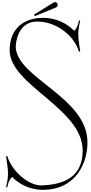

<svg xmlns="http://www.w3.org/2000/svg" viewBox="-20 -973 860 1807"><path d="M309 -822 493 -897C493 -897 523 -904 523 -926C523 -930 522 -934 520 -938C515 -949 507 -953 500 -953C488 -953 476 -944 477 -945L298 -834ZM377 814C709 814 804 544 803 366C803 -61 128 -240 128 -538C135 -654 191 -760 310 -769C481 -782 671 -657 723 -488H735C735 -491 717 -600 717 -637C717 -679 717 -701 735 -780H723C716 -737 702 -705 678 -683C602 -762 496 -805 387 -805C206 -805 71 -707 71 -500C71 -170 758 46 758 443C758 687 591 765 369 772C244 772 91 636 49 497H37C37 500 55 609 55 646C55 688 55 710 37 789H49C56 746 70 714 94 692C168 769 271 812 377 814Z"/></svg>

Font: Cantique Normal
Style: Regular
Weight: 400
Designer: Sébastien Hayez
Foundry: Sébastien Hayez & Ariel Martín Pérez
Version: Version 1.000;hotconv 1.0.109;makeotfexe 2.5.65596